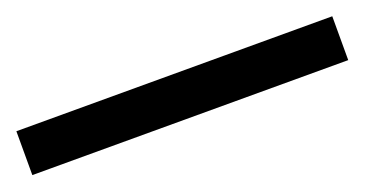

<svg xmlns="http://www.w3.org/2000/svg" viewBox="-22 -23 565 297"><g transform="rotate(-20 260.0 125.0)"><path d="M0 161.1V88.9H520V161.1Z"/></g></svg>

Font: TASA Explorer
Style: Regular
Weight: 400
Designer: Weizhong Zhang
Foundry: Local Remote
Version: Version 1.000;Glyphs 3.1.2 (3151)